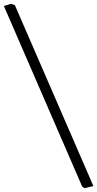

<svg xmlns="http://www.w3.org/2000/svg" viewBox="-70 -850 509 1005"><path d="M-12.2 -830.1 7.8 -823.2 418.9 124 372.1 134.8 360.8 127.9 -49.8 -818.8Z"/></svg>

Font: Junge
Style: Regular
Weight: 400
Designer: Alexei Vanyashin
Foundry: Cyreal (www.cyreal.org)
Version: Version 1.002